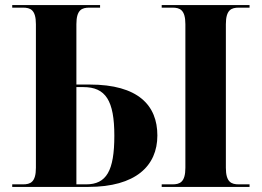

<svg xmlns="http://www.w3.org/2000/svg" viewBox="-20 -734 1028 754"><path d="M28 0H327C512 0 598 -82 598 -202C598 -320 523 -402 332 -402H280V-639C280 -696 302 -704 331 -704H373V-714H28V-704H70C99 -704 121 -696 121 -639V-75C121 -18 99 -10 70 -10H28ZM615 0H960V-10H918C889 -10 867 -18 867 -75V-639C867 -696 889 -704 918 -704H960V-714H615V-704H657C686 -704 708 -696 708 -639V-75C708 -18 686 -10 657 -10H615ZM318 -10H280V-392H307C395 -392 429 -339 429 -201C429 -63 398 -10 318 -10Z"/></svg>

Font: Noto Serif Display
Style: Bold
Weight: 700
Designer: Monotype Design Team
Foundry: Monotype Imaging Inc.
Version: Version 2.009